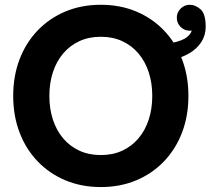

<svg xmlns="http://www.w3.org/2000/svg" viewBox="-20 -755 864 788"><path d="M182.6 -361.3Q182.6 -414.5 197.2 -458.8Q211.7 -503.1 239.4 -535.7Q267 -568.3 306 -586.2Q344.9 -604.1 393.8 -604.1Q442.6 -604.1 481.5 -586.2Q520.5 -568.3 548.1 -535.7Q575.8 -503.1 590.3 -458.8Q604.9 -414.5 604.9 -361.3Q604.9 -308.2 590.3 -263.9Q575.8 -219.5 548.1 -187Q520.5 -154.4 481.5 -136.5Q442.6 -118.6 393.8 -118.6Q344.9 -118.6 306 -136.5Q267 -154.4 239.4 -187Q211.7 -219.5 197.2 -263.9Q182.6 -308.2 182.6 -361.3ZM34.2 -361.3Q34.2 -279.6 60.3 -211.2Q86.4 -142.9 134.5 -92.7Q182.6 -42.5 248.5 -14.9Q314.5 12.7 393.8 12.7Q473.3 12.7 539.1 -14.9Q604.9 -42.5 653 -92.7Q701.1 -142.9 727.2 -211.2Q753.3 -279.6 753.3 -361.3Q753.3 -443.1 727.2 -511.4Q701.1 -579.8 653 -630Q604.9 -680.2 539.1 -707.8Q473.3 -735.4 393.8 -735.4Q314.5 -735.4 248.5 -707.8Q182.6 -680.2 134.5 -630Q86.4 -579.8 60.3 -511.4Q34.2 -443.1 34.2 -361.3ZM766.3 -630.3Q766.3 -619.5 748.8 -604Q731.3 -588.4 686.7 -579V-510.3Q725.2 -517.8 756.4 -536Q787.7 -554.2 806 -582Q824.2 -609.9 824.2 -645.4Q824.2 -698.5 803 -716.9Q781.8 -735.4 759.5 -735.4Q737.2 -735.4 721.4 -719.8Q705.6 -704.3 705.6 -682Q705.6 -659.8 721.4 -644.3Q737.2 -628.9 759.5 -628.9Q762.8 -628.9 766.3 -630.3Z"/></svg>

Font: Giphurs SC
Style: Regular
Weight: 400
Version: Version 0.920